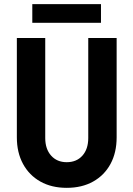

<svg xmlns="http://www.w3.org/2000/svg" viewBox="-20 -904 648 932"><path d="M303.8 7.8Q230.3 7.8 176 -22.7Q121.7 -53.2 91.8 -108.3Q61.8 -163.4 61.8 -237.4V-719.7H199.6V-234.1Q199.6 -180.7 228.1 -148.7Q256.6 -116.7 303.8 -116.7Q351.6 -116.7 380 -148.4Q408.4 -180.2 408.4 -234.1V-719.7H546.2V-237.4Q546.2 -163.2 516.4 -108.2Q486.5 -53.1 432.1 -22.7Q377.7 7.8 303.8 7.8ZM136.8 -793.2V-883.8H470.2V-793.2Z"/></svg>

Font: Reddit Sans Condensed
Style: Regular
Weight: 400
Designer: Stephen Hutchings
Foundry: Reddit
Version: Version 1.014